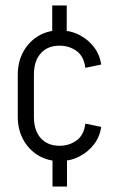

<svg xmlns="http://www.w3.org/2000/svg" viewBox="-20 -687 413 702"><path d="M172 -5V-142H225V-5ZM171 -530V-667H224V-530ZM45 -259V-415H104V-259ZM45 -414Q45 -461 65 -497.5Q85 -534 119.5 -555Q154 -576 198 -576V-520Q154 -520 129 -492Q104 -464 104 -414ZM292 -439Q287 -481 260 -500.5Q233 -520 198 -520V-576Q237 -576 269.5 -559.5Q302 -543 323.5 -515Q345 -487 350 -451ZM45 -260H104Q104 -210 129 -182Q154 -154 198 -154V-98Q154 -98 119.5 -119Q85 -140 65 -176.5Q45 -213 45 -260ZM292 -235 350 -223Q345 -187 323.5 -159Q302 -131 269.5 -114.5Q237 -98 198 -98V-154Q233 -154 260 -173.5Q287 -193 292 -235Z"/></svg>

Font: Akshar Light Light
Style: Regular
Weight: 300
Version: Version 1.100